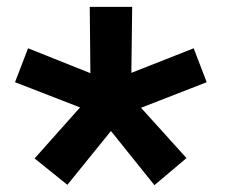

<svg xmlns="http://www.w3.org/2000/svg" viewBox="-20 -790 661 561"><path d="M23.9 -549.8 62 -648.9 244.1 -576.2Q244.1 -607.4 243.2 -674.1Q242.2 -740.7 242.2 -770H366.2L363.8 -577.1L545.9 -648.9L584 -549.8L392.1 -475.1L524.9 -328.1L431.2 -249L304.2 -407.2L176.8 -250L81.1 -327.1L213.9 -476.1Z"/></svg>

Font: Junction Bold
Style: Bold
Weight: 700
Designer: Caroline Hadilaksono
Foundry: Caroline Hadilaksono
Version: Version 001.001